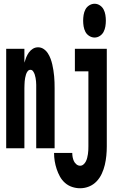

<svg xmlns="http://www.w3.org/2000/svg" viewBox="-20 -790 640 1023"><path d="M13 0V-530H110V-456Q114 -470 119.5 -484Q125 -498 134 -510.5Q143 -523 155.5 -530.5Q168 -538 183 -538Q199 -538 212.5 -529Q226 -520 235 -506Q244 -492 249.5 -477Q255 -462 258.5 -447Q262 -432 264.5 -416Q267 -400 268.5 -384Q270 -368 270.5 -352Q271 -336 271 -320V0H173V-320Q173 -329 173 -338.5Q173 -348 172 -357Q171 -366 169.5 -375Q168 -384 165 -393Q162 -402 156.5 -410Q151 -418 142 -418Q133 -418 127 -410Q121 -402 118.5 -393Q116 -384 114 -375Q112 -366 111.5 -357Q111 -348 110.5 -338.5Q110 -329 110 -320V0ZM484 -590Q469 -590 455.5 -598.5Q442 -607 435 -620.5Q428 -634 425.5 -649.5Q423 -665 423 -680Q423 -695 425.5 -710.5Q428 -726 435 -739.5Q442 -753 455.5 -761.5Q469 -770 484 -770Q499 -770 512 -761.5Q525 -753 532 -739.5Q539 -726 541.5 -710.5Q544 -695 544 -680Q544 -665 541.5 -649.5Q539 -634 532 -620.5Q525 -607 512 -598.5Q499 -590 484 -590ZM407 213Q385 213 364 206Q343 199 326.5 184.5Q310 170 299.5 151Q289 132 282 111Q275 90 271.5 68.5Q268 47 268 25H365Q365 36 367 47Q369 58 373.5 68Q378 78 387 85.5Q396 93 407 93Q417 93 425 86Q433 79 437.5 70Q442 61 444.5 51Q447 41 448.5 31Q450 21 450.5 10.5Q451 0 451 -10V-410H379V-530H549V-10Q549 15 546.5 40Q544 65 538.5 88.5Q533 112 522.5 135Q512 158 495 176Q478 194 455 203.5Q432 213 407 213Z"/></svg>

Font: Iosevka Curly Heavy Extended
Style: Regular
Weight: 900
Width: 7
Monospace: yes
Designer: Belleve Invis
Foundry: Belleve Invis
Version: Version 11.1.0; ttfautohint (v1.8.3)